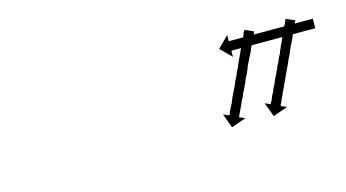

<svg xmlns="http://www.w3.org/2000/svg" viewBox="-38 -633 705 391"><g transform="rotate(-15 315.0 -437.5)"><path d="M594 -520Q593 -519 592.5 -517.5Q592 -516 592 -515Q591 -513 590 -511Q589 -509 588 -507Q587 -505 585.5 -502.5Q584 -500 583 -497Q582 -494 580.5 -491Q579 -488 578 -485Q576 -481 574.5 -478Q573 -475 571 -471Q570 -468 568 -464Q566 -460 565 -457Q563 -453 561 -449Q559 -445 558 -442Q556 -438 554.5 -434.5Q553 -431 551 -427Q549 -423 547.5 -419.5Q546 -416 544 -412Q543 -409 541 -405.5Q539 -402 538 -399Q535 -392 532 -387Q531 -384 530 -381.5Q529 -379 527 -376Q526 -374 524 -368Q523 -367 522.5 -365.5Q522 -364 521 -363Q522 -363 521 -361L533 -356L502 -345L491 -375L502 -370Q503 -371 503 -372Q505 -376 506 -377Q507 -380 509 -385Q511 -388 514 -395Q515 -398 516.5 -401Q518 -404 520 -407Q521 -410 522.5 -413.5Q524 -417 526 -421Q528 -424 529.5 -428Q531 -432 533 -435Q534 -439 536 -442.5Q538 -446 540 -450Q541 -454 543 -457.5Q545 -461 547 -465Q548 -469 550 -472.5Q552 -476 553 -480Q555 -483 556.5 -486.5Q558 -490 559 -493Q561 -496 562.5 -499Q564 -502 565 -505Q566 -508 567.5 -510.5Q569 -513 570 -516Q571 -518 572 -520Q573 -522 574 -524Q574 -525 574.5 -526Q575 -527 576 -529Q576 -529 577 -530L595 -522Q594 -521 594 -520ZM507 -520Q507 -519 505 -515Q503 -511 501 -507Q498 -501 496 -497Q495 -494 493.5 -491Q492 -488 491 -485Q489 -481 487.5 -478Q486 -475 484 -471Q480 -463 477 -457Q476 -453 474 -449Q472 -445 471 -442Q469 -438 467 -434.5Q465 -431 464 -427Q462 -423 460.5 -419.5Q459 -416 457 -412Q455 -409 453.5 -405.5Q452 -402 451 -399Q449 -396 447.5 -393Q446 -390 445 -387Q444 -384 442.5 -381.5Q441 -379 440 -376Q439 -374 438 -372Q437 -370 436 -368Q435 -365 434 -363Q433 -362 433 -361L445 -356L414 -345L403 -375L415 -370Q415 -370 415.5 -370.5Q416 -371 416 -372Q417 -373 417.5 -374.5Q418 -376 418 -377Q419 -379 420 -381Q421 -383 422 -385Q423 -387 424.5 -389.5Q426 -392 427 -395Q428 -398 429.5 -401Q431 -404 432 -407Q434 -411 435.5 -414Q437 -417 439 -421Q442 -427 445 -435Q447 -439 449 -442.5Q451 -446 452 -450Q454 -454 456 -457.5Q458 -461 459 -465Q461 -469 462.5 -472.5Q464 -476 466 -480Q469 -486 472 -493Q474 -496 475.5 -499Q477 -502 478 -505Q479 -508 480.5 -510.5Q482 -513 483 -516Q484 -518 485 -520Q486 -522 486 -524Q487 -525 487.5 -526Q488 -527 489 -529Q489 -529 490 -530L508 -522Q508 -522 507.5 -521.5Q507 -521 507 -520ZM628 -496Q627 -496 625.5 -496Q624 -496 622 -496Q620 -496 618 -496Q616 -496 614 -496Q611 -496 608 -496Q605 -496 602 -496Q599 -496 595.5 -496Q592 -496 589 -496Q585 -496 581.5 -496Q578 -496 574 -496Q570 -496 566 -496Q562 -496 558 -496Q554 -496 550 -496Q546 -496 542 -496Q537 -496 533 -496Q529 -496 525 -496Q521 -496 517 -496Q513 -496 509 -496Q505 -496 501.5 -496Q498 -496 494 -496Q491 -496 487.5 -496Q484 -496 481 -496Q478 -496 475 -496Q472 -496 469 -496Q467 -496 465 -496Q463 -496 461 -496Q459 -496 457.5 -496Q456 -496 455 -496Q454 -496 453.5 -496Q453 -496 453 -496V-483L430 -506L453 -529V-516Q453 -516 453.5 -516Q454 -516 455 -516Q456 -516 457.5 -516Q459 -516 461 -516Q463 -516 465 -516Q467 -516 469 -516Q472 -516 475 -516Q478 -516 481 -516Q484 -516 487.5 -516Q491 -516 494 -516Q498 -516 501.5 -516Q505 -516 509 -516Q513 -516 517 -516Q521 -516 525 -516Q529 -516 533 -516Q537 -516 542 -516Q546 -516 550 -516Q554 -516 558 -516Q562 -516 566 -516Q570 -516 574 -516Q578 -516 581.5 -516Q585 -516 589 -516Q592 -516 595.5 -516Q599 -516 602 -516Q605 -516 608 -516Q611 -516 614 -516Q616 -516 618 -516Q620 -516 622 -516Q624 -516 625.5 -516Q627 -516 628 -516Q629 -516 629.5 -516Q630 -516 630 -516V-496Q630 -496 629.5 -496Q629 -496 628 -496Z"/></g></svg>

Font: FRB American Cursive Just Arrows Black
Style: Bold Italic
Weight: 900
Italic angle: -25°
Version: Version 2.0;Modular Font Editor K font №1